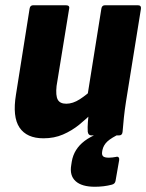

<svg xmlns="http://www.w3.org/2000/svg" viewBox="-20 -517 558 733"><path d="M146 11Q82 11 54.5 -30Q27 -71 41 -156L93 -484Q95 -497 107 -497H231Q247 -497 244 -484L196 -189Q192 -152 200.5 -136.5Q209 -121 233 -121Q258 -121 284.5 -138Q311 -155 337 -180L335 -89Q311 -64 282.5 -41Q254 -18 220.5 -3.5Q187 11 146 11ZM329 0Q317 0 315 -14Q314 -31 315.5 -50.5Q317 -70 319 -90L313 -146L367 -484Q369 -497 381 -497H506Q520 -497 518 -483L461 -129Q456 -97 453 -68.5Q450 -40 448 -14Q447 0 434 0ZM342 196Q292 196 268.5 174.5Q245 153 252 113L254 100Q262 52 303 21Q344 -10 428 -30L441 -8Q405 9 390 23Q375 37 371 56L370 62Q368 74 373.5 79.5Q379 85 396 85Q404 85 410 84Q416 83 423 82Q429 80 432.5 83.5Q436 87 435 94L421 174Q419 185 407 188Q392 192 375.5 194Q359 196 342 196Z"/></svg>

Font: Sofia Sans Semi Condensed Black
Style: Italic
Weight: 900
Italic angle: -9°
Version: Version 4.100